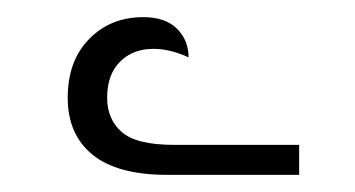

<svg xmlns="http://www.w3.org/2000/svg" viewBox="-20 -815 414 224"><path d="M175 -611Q117 -611 88 -634.5Q59 -658 59 -701Q59 -744 84 -769.5Q109 -795 147 -795Q173 -795 186.5 -781.5Q200 -768 200 -748Q192 -752 181 -755Q170 -758 159 -758Q135 -758 120 -743Q105 -728 105 -701Q105 -676 122 -661Q139 -646 183 -646H329V-611Z"/></svg>

Font: Noto Serif Armenian SemiCondensed Light
Style: Regular
Weight: 300
Width: 4
Designer: Monotype Design Team
Foundry: Monotype Imaging Inc.
Version: Version 2.008; ttfautohint (v1.8.4.7-5d5b)